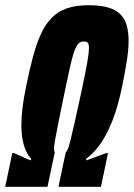

<svg xmlns="http://www.w3.org/2000/svg" viewBox="-40 -716 513 736"><path d="M-20 0 7 -129H14Q20 -126 26.5 -123.5Q33 -121 39.5 -118Q46 -115 52 -112Q58 -109 64.5 -106.5Q71 -104 78 -101L79 -108Q62 -126 52 -158Q42 -190 42 -237Q42 -267 46.5 -304Q51 -341 60 -384Q73 -448 86.5 -498.5Q100 -549 117 -586Q134 -623 158 -647.5Q182 -672 216.5 -684Q251 -696 300 -696Q344 -696 373.5 -687.5Q403 -679 420.5 -662Q438 -645 445.5 -619.5Q453 -594 453 -559Q453 -526 446 -482Q439 -438 428 -384Q413 -310 391.5 -255Q370 -200 344.5 -164Q319 -128 291 -108L290 -101Q298 -104 305.5 -106.5Q313 -109 321 -112Q329 -115 336.5 -118Q344 -121 351.5 -123.5Q359 -126 367 -129H374L347 0H184L212 -132Q216 -135 220 -144.5Q224 -154 230 -177.5Q236 -201 246 -246Q256 -291 272 -364Q287 -435 294 -474Q301 -513 301 -532Q301 -543 299 -548Q297 -553 292.5 -555Q288 -557 281 -557Q272 -557 265.5 -553Q259 -549 253 -538.5Q247 -528 240.5 -506.5Q234 -485 226.5 -450.5Q219 -416 208 -364Q193 -291 184 -246.5Q175 -202 171 -179Q167 -156 167 -145Q167 -140 168 -137Q169 -134 170 -132L142 0Z"/></svg>

Font: Saira Condensed Black
Style: Italic
Weight: 900
Width: 3
Italic angle: -12°
Designer: Hector Gatti with collaboration of the Omnibus-Type team
Foundry: Omnibus-Type
Version: Version 1.101